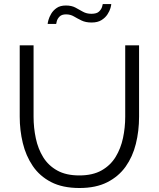

<svg xmlns="http://www.w3.org/2000/svg" viewBox="-20 -937 795 962"><path d="M378.3 5Q293.6 5 236 -24.8Q178.5 -54.6 144.1 -105.5Q109.6 -156.5 94.2 -220.5Q78.8 -284.5 78.8 -352.2V-710H148.2V-352.2Q148.2 -296.6 159.5 -243.8Q170.7 -190.9 196.6 -149.1Q222.5 -107.3 266.8 -82.7Q311 -58 377.3 -58Q444.6 -58 489.1 -83.3Q533.7 -108.6 559.4 -150.9Q585.2 -193.2 596.3 -245.6Q607.4 -297.9 607.4 -352.2V-710H676.8V-352.2Q676.8 -280.8 660.7 -216.1Q644.6 -151.5 609.4 -102Q574.1 -52.6 517.2 -23.8Q460.3 5 378.3 5ZM438.8 -824.2Q409.1 -824.2 388.3 -834.4Q367.4 -844.6 350.1 -854.8Q332.7 -865 311 -865Q289.3 -865 278.6 -854.2Q268 -843.3 264.7 -831.3Q261.4 -819.3 261.4 -817H218.8Q218.8 -821.8 222.7 -836.6Q226.7 -851.3 236.5 -868Q246.3 -884.8 264 -897.1Q281.6 -909.4 310.2 -909.4Q338.3 -909.4 357.5 -899.2Q376.7 -889 395.2 -878.4Q413.7 -867.9 438 -867.9Q464.6 -867.9 476.2 -879.2Q487.9 -890.6 491.4 -902.6Q494.9 -914.6 494.9 -916.6H537.5Q537.5 -911.5 533.6 -896.9Q529.6 -882.4 518.8 -865.5Q508 -848.5 488.7 -836.4Q469.4 -824.2 438.8 -824.2Z"/></svg>

Font: Raleway Thin
Style: Regular
Weight: 100
Designer: Matt McInerney, Pablo Impallari, Rodrigo Fuenzalida
Foundry: Matt McInerney, Pablo Impallari, Rodrigo Fuenzalida
Version: Version 4.026